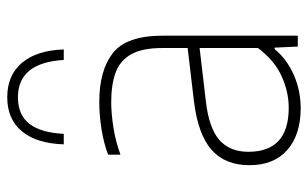

<svg xmlns="http://www.w3.org/2000/svg" viewBox="-180 -662 850 530"><g transform="rotate(-90 245.0 -397.0)"><path d="M211 8Q138.5 8 96.2 -28.8Q54 -65.5 54 -133.5Q54 -201 97 -238.5Q140 -276 233.5 -287L377.5 -304V-373Q377.5 -429.5 360 -460.2Q342.5 -491 309.2 -503Q276 -515 228.5 -515Q198 -515 160 -509.2Q122 -503.5 83 -489.5V-523.5Q114 -535.5 153.5 -541.8Q193 -548 228.5 -548Q315.5 -548 363.5 -510.5Q411.5 -473 411.5 -373V0H381.5L378.5 -64H374.5Q347 -30.5 303.8 -11.2Q260.5 8 211 8ZM91 -136.5Q91 -25 212.5 -25Q256.5 -25 300 -44.8Q343.5 -64.5 377.5 -110V-271L232.5 -254Q157 -245.5 124 -216.8Q91 -188 91 -136.5ZM111.5 -646Q114 -721 147.5 -761.5Q181 -802 241.5 -802Q302.5 -802 336.8 -761.2Q371 -720.5 373.5 -646H344.5Q337 -772.5 241.5 -772.5Q192.5 -772.5 168 -740.5Q143.5 -708.5 140.5 -646Z"/></g></svg>

Font: Encode Sans Th
Style: Regular
Weight: 100
Designer: Multiple Designers
Foundry: Impallari Type
Version: Version 3.002; ttfautohint (v1.8.3) -l 8 -r 50 -G 200 -x 14 